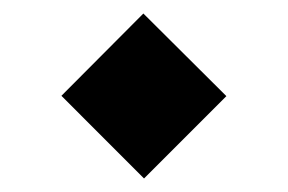

<svg xmlns="http://www.w3.org/2000/svg" viewBox="-20 -382 430 287"><path d="M71.8 -238.8 194.3 -361.8 318.4 -238.3 195.3 -115.2Z"/></svg>

Font: Vazir Medium WOL
Style: Medium-WOL
Weight: 500
Designer: Saber Rastikerdar
Foundry: Saber Rastikerdar
Version: Version 27.0.1